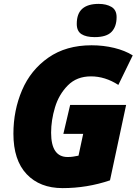

<svg xmlns="http://www.w3.org/2000/svg" viewBox="-20 -958 705 988"><path d="M49 -270Q49 -390 93.5 -494Q138 -598 229 -661.5Q320 -725 451 -725Q512 -725 567.5 -711.5Q623 -698 663 -673L589 -521Q521 -565 448 -565Q375 -565 329 -518.5Q283 -472 263 -405.5Q243 -339 243 -275Q243 -150 328 -150Q344 -150 356 -152Q368 -154 384 -157L408 -269H306L341 -418H629L546 -30Q428 10 302 10Q185 10 117 -62Q49 -134 49 -270ZM375 -835Q375 -888 403.5 -913Q432 -938 488 -938Q527 -938 553.5 -922.5Q580 -907 580 -870Q580 -821 554 -794Q528 -767 467 -767Q423 -767 399 -782.5Q375 -798 375 -835Z"/></svg>

Font: Noto Sans Display Black
Style: Italic
Weight: 900
Italic angle: -12°
Designer: Monotype Design team
Foundry: Monotype Imaging Inc.
Version: Version 1.000